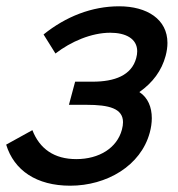

<svg xmlns="http://www.w3.org/2000/svg" viewBox="-36 -575 567 610"><path d="M406.8 -282.5C449.4 -312.5 477.6 -350.5 490.2 -397.5C494.1 -412.2 496 -425.9 496 -438.6C496 -513.7 431.3 -555 342.4 -555C255.9 -555 173.2 -522.5 102.4 -465.5L140.2 -405C189.4 -443 254.4 -471 314.4 -471C362.9 -471 399.9 -452.5 399.9 -412.1C399.9 -405.5 398.9 -398.3 396.8 -390.5C382.1 -335.5 328.2 -315.5 258.2 -315.5H202.7L183 -242H239C310.5 -242 354.8 -230.5 354.8 -186.7C354.8 -179.6 353.7 -171.8 351.3 -163C335.8 -105 279.3 -69.5 206.3 -69.5C136.3 -69.5 90 -102 66.9 -161.5L-16.4 -115.5C8.6 -33.5 80.1 15 187.1 15C302.6 15 411.5 -48 439.9 -154C444.1 -169.5 446.3 -184.9 446.3 -199.6C446.3 -234.3 434.1 -264.9 406.8 -282.5Z"/></svg>

Font: Manrope
Style: MediumItalic
Weight: 500
Italic angle: -15°
Designer: Mikhail Sharanda
Foundry: Mikhail Sharanda
Version: Version 4.502;hotconv 1.0.109;makeotfexe 2.5.65596